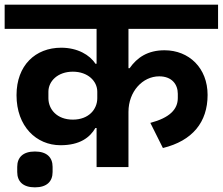

<svg xmlns="http://www.w3.org/2000/svg" viewBox="-40 -718 957 825"><path d="M110 87C161 87 186 62 186 21V-1C186 -42 161 -67 110 -67C59 -67 34 -42 34 -1V21C34 62 59 87 110 87ZM375 0H512V-237C512 -325 573 -390 644 -390C699 -390 724 -355 724 -315V-297C724 -248 689 -212 606 -190L660 -82C787 -113 852 -193 852 -310C852 -426 772 -502 667 -502C595 -502 549 -471 517 -425H512V-594H897V-698H-20V-594H375V-444H370C346 -482 293 -513 223 -513C112 -513 31 -437 31 -309C31 -175 116 -94 220 -94C303 -94 346 -127 370 -168H375ZM273 -204C204 -204 168 -249 168 -296V-324C168 -369 208 -410 273 -410C338 -410 378 -369 378 -324V-296C378 -249 342 -204 273 -204Z"/></svg>

Font: IBM Plex Devanagari
Style: Bold
Weight: 700
Designer: Mike Abbink, Paul van der Laan, Pieter van Rosmalen, Erin McLaughlin
Foundry: Bold Monday
Version: Version 1.0